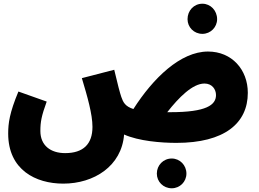

<svg xmlns="http://www.w3.org/2000/svg" viewBox="-20 -755 1393 1032"><path d="M1068 -573C1112 -573 1147 -609 1147 -652C1147 -698 1112 -735 1068 -735C1022 -735 988 -698 988 -652C988 -609 1022 -573 1068 -573ZM320 232C485 232 634 138 647 -32C725 3 845 13 928 13C1186 13 1312 -92 1312 -256C1312 -381 1226 -478 1098 -478C950 -478 803 -335 697 -169C653 -183 642 -205 632 -234C625 -254 612 -303 594 -380L420 -335C450 -235 477 -141 477 -73C477 20 427 68 330 68C252 68 197 27 197 -51C197 -100 203 -132 231 -209L79 -263C31 -148 24 -92 24 -37C24 158 172 232 320 232ZM1079 -306C1120 -306 1141 -275 1141 -244C1141 -191 1090 -152 896 -152C890 -152 884 -152 879 -152C941 -231 1015 -306 1079 -306ZM903 257C947 257 982 222 982 178C982 133 947 97 903 97C858 97 823 133 823 178C823 222 858 257 903 257Z"/></svg>

Font: Noto Sans Arabic UI Cn Bk
Style: Regular
Weight: 900
Width: 3
Designer: Monotype Design Team, Nadine Chahine and Nizar Qandah
Foundry: Monotype Imaging Inc.
Version: Version 2.010